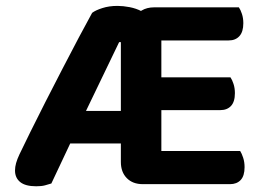

<svg xmlns="http://www.w3.org/2000/svg" viewBox="-20 -632 904 661"><path d="M492.6 -486.9H390.1L259 -214.7L239.9 -176.6L156.8 -0.3Q145.9 3 134.4 6.2Q123 9.3 104.7 9.3Q67.6 9.3 49.7 -5.1Q31.7 -19.6 31.7 -45.1Q31.7 -57.4 35.4 -70.6Q39.1 -83.7 46.7 -100Q60.4 -128.9 83.9 -176.4Q107.4 -223.8 136.2 -280.7Q165.1 -337.5 195 -395.1Q224.9 -452.7 251.6 -503.3Q278.4 -553.9 297.2 -587.8Q309.1 -596.8 332.4 -604.2Q355.6 -611.7 384.5 -611.7Q403.7 -611.7 426.3 -607.4Q448.9 -603 467.4 -593.3Q486 -583.5 492.3 -566.2ZM146.6 -138.2 201.3 -250.1H437.6L456.9 -138.2ZM396.1 -527.2H535.5V-6.7Q526.9 -4.4 509.1 -1.2Q491.3 2 471.7 2Q436.9 2 416.5 -18.8Q396.1 -39.5 396.1 -74.4ZM471.7 -252.9V-365.8H773.4Q779.4 -357.2 784 -342.9Q788.7 -328.6 788.7 -311.4Q788.7 -281.5 775.2 -267.2Q761.8 -252.9 738.5 -252.9ZM471.7 2V-112.2H806.8Q812.4 -103.6 817.2 -88.8Q822 -74.1 822 -56.5Q822 -26.6 808.6 -12.3Q795.1 2 771.9 2ZM438.3 -492.8V-568.4Q449.9 -585.4 468 -596Q486.1 -606.7 510.1 -606.7H802.4Q808.4 -598.1 813 -583.8Q817.7 -569.5 817.7 -552.2Q817.7 -522.4 804.2 -507.6Q790.8 -492.8 767.6 -492.8Z"/></svg>

Font: Baloo Tamma 2
Style: Regular
Weight: 400
Designer: Divya Kowshik, Shuchita Grover and Ek Type
Foundry: Ek Type
Version: Version 1.700